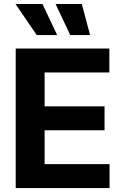

<svg xmlns="http://www.w3.org/2000/svg" viewBox="-20 -953 629 973"><path d="M59.6 -707H534.2V-585.9H206.1V-414.1H509.8V-293H206.1V-121.1H535.2V0H59.6ZM58.6 -932.6H195.3L269.5 -775.4H166ZM261.7 -932.6H394.5L436.5 -775.4H335.9Z"/></svg>

Font: Pretendard Std
Style: Bold
Weight: 700
Designer: Base glyphs from Inter by Rasmus Andersson; Hangeul glyphs from Noto Sans CJK(Source Han Sans) by Jang Soo-young and Kan
Foundry: Kil Hyung-jin
Version: Version 1.309